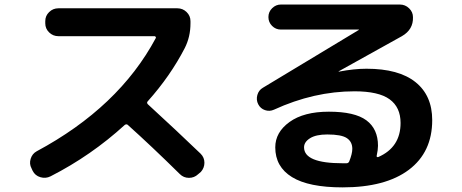

<svg xmlns="http://www.w3.org/2000/svg" viewBox="-20 -770 2040 847"><path d="M124 -16.6 119.1 -27.3Q108.4 -46.9 115.2 -69.3Q122.1 -91.8 141.6 -102.5Q503.9 -296.9 667 -601.6Q668.9 -603.5 667 -606.9Q665 -610.4 662.1 -610.4H237.3Q213.9 -610.4 196.8 -627Q179.7 -643.6 179.7 -667V-676.8Q179.7 -700.2 196.8 -716.8Q213.9 -733.4 237.3 -733.4H762.7Q786.1 -733.4 803.2 -716.8Q820.3 -700.2 820.3 -676.8V-667Q820.3 -607.4 794.9 -557.6Q731.4 -434.6 631.8 -323.2Q626 -317.4 631.8 -310.5Q762.7 -190.4 865.2 -91.8Q881.8 -75.2 881.8 -52.2Q881.8 -29.3 866.2 -11.7L853.5 -1Q836.9 14.6 813.5 14.6Q790 14.6 773.4 -2Q647.5 -126 543 -219.7Q537.1 -223.6 530.3 -218.8Q382.8 -84 203.1 7.8Q181.6 18.6 158.2 11.7Q134.8 4.9 124 -16.6Z M1520.5 -57.6Q1534.2 -91.8 1534.2 -113.3Q1534.2 -144.5 1510.3 -160.6Q1486.3 -176.8 1423.8 -176.8Q1374 -176.8 1347.7 -160.2Q1321.3 -143.6 1321.3 -120.1Q1321.3 -49.8 1491.2 -49.8H1508.8Q1516.6 -49.8 1520.5 -57.6ZM1188.5 -286.1Q1168.9 -277.3 1148.9 -284.2Q1128.9 -291 1119.1 -310.1Q1109.4 -329.1 1115.2 -350.6Q1121.1 -372.1 1139.6 -382.8L1562.5 -637.7L1563.5 -638.7L1562.5 -639.6H1218.8Q1196.3 -639.6 1180.2 -655.8Q1164.1 -671.9 1164.1 -694.8Q1164.1 -717.8 1180.7 -733.9Q1197.3 -750 1218.8 -750H1744.1Q1767.6 -750 1784.7 -733.4Q1801.8 -716.8 1801.8 -694.3Q1803.7 -639.6 1752.9 -610.4L1473.6 -455.1V-454.1H1475.6Q1542 -466.8 1596.7 -466.8Q1739.3 -466.8 1813 -407.7Q1886.7 -348.6 1886.7 -240.2Q1886.7 -98.6 1783.7 -21Q1680.7 56.6 1491.2 56.6Q1341.8 56.6 1268.1 11.2Q1194.3 -34.2 1194.3 -120.1Q1194.3 -186.5 1257.3 -231.9Q1320.3 -277.3 1430.7 -277.3Q1544.9 -277.3 1596.2 -239.3Q1647.5 -201.2 1647.5 -127Q1647.5 -109.4 1641.6 -82Q1640.6 -79.1 1643.6 -77.6Q1646.5 -76.2 1648.4 -77.1Q1747.1 -120.1 1747.1 -227.5Q1747.1 -296.9 1698.7 -332Q1650.4 -367.2 1543.9 -367.2Q1365.2 -367.2 1188.5 -286.1Z"/></svg>

Font: Rounded Mgen+ 1m bold
Style: Bold
Weight: 700
Designer: [Source Han Sans]
Ryoko NISHIZUKA  (kana & ideographs); Paul D. Hunt (Latin, Greek & Cyrillic); Wenlong ZHANG  (bopomofo
Version: Version 1.059.20150602